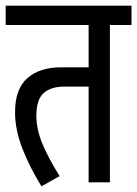

<svg xmlns="http://www.w3.org/2000/svg" viewBox="-20 -642 483 676"><path d="M367 -554V0H292V-337H205Q159 -337 133.5 -314Q108 -291 108 -235Q108 -186 130 -134Q152 -82 190 -22L126 14Q85 -52 59 -118.5Q33 -185 33 -247Q33 -329 76.5 -367Q120 -405 195 -405H292V-554H0V-622H443V-554Z"/></svg>

Font: Noto Sans Devanagari ExtraCondensed
Style: Regular
Weight: 400
Width: 2
Designer: Jelle Bosma - Monotype Design Team
Foundry: Monotype Imaging Inc.
Version: Version 2.006